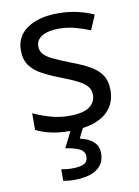

<svg xmlns="http://www.w3.org/2000/svg" viewBox="-88 -605 655 904"><g transform="rotate(-10 239.5 -153.0)"><path d="M434 -148Q434 -96 408 -61Q382 -26 334 -8Q286 10 220 10Q164 10 123.5 1Q83 -8 52 -24V-104Q84 -88 129.5 -74.5Q175 -61 222 -61Q289 -61 319 -82.5Q349 -104 349 -140Q349 -160 338 -176Q327 -192 298.5 -208Q270 -224 217 -244Q165 -264 128 -284Q91 -304 71 -332Q51 -360 51 -404Q51 -472 106.5 -509Q162 -546 252 -546Q301 -546 343.5 -536.5Q386 -527 423 -510L393 -440Q359 -454 322 -464Q285 -474 246 -474Q192 -474 163.5 -456.5Q135 -439 135 -409Q135 -387 148 -371.5Q161 -356 191.5 -341.5Q222 -327 273 -307Q324 -288 360 -268Q396 -248 415 -219.5Q434 -191 434 -148ZM339 139Q339 187 302 213.5Q265 240 191 240Q176 240 162.5 238.5Q149 237 141 235V180Q150 182 165 183.5Q180 185 194 185Q230 185 249 175.5Q268 166 268 141Q268 115 241.5 103Q215 91 177 86L220 0H278L252 53Q276 58 296 68.5Q316 79 327.5 96Q339 113 339 139Z"/></g></svg>

Font: Noto Sans Malayalam
Style: Regular
Weight: 400
Designer: Jelle Bosma - Monotype Design Team
Foundry: Monotype Imaging Inc.
Version: Version 2.103